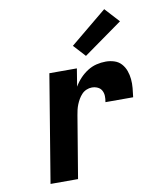

<svg xmlns="http://www.w3.org/2000/svg" viewBox="-86 -844 772 914"><g transform="rotate(-10 300.0 -387.5)"><path d="M84 0 170 -520H303L289 -434Q301 -455 318 -473Q335 -491 355.5 -504Q376 -517 398.5 -522.5Q421 -528 444 -528Q465 -528 485 -521.5Q505 -515 518.5 -500Q532 -485 539 -465.5Q546 -446 548 -425Q550 -404 548 -382Q546 -360 543 -338H409Q412 -353 411.5 -367.5Q411 -382 404.5 -394Q398 -406 385 -412Q372 -418 357 -418Q344 -418 331 -412.5Q318 -407 308.5 -397Q299 -387 292 -375Q285 -363 280 -350.5Q275 -338 272 -325.5Q269 -313 267 -300L217 0ZM356 -571 303 -629 480 -775 544 -705Z"/></g></svg>

Font: Iosevka SS04 XBd Ex
Style: Italic
Weight: 800
Width: 7
Italic angle: -9°
Monospace: yes
Designer: Belleve Invis
Foundry: Belleve Invis
Version: Version 19.0.0; ttfautohint (v1.8.4)